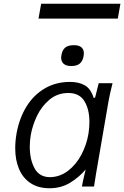

<svg xmlns="http://www.w3.org/2000/svg" viewBox="-20 -993 661 1022"><path d="M61 -204.5Q61 -243 68.5 -285Q83.5 -366 122 -427.5Q160.5 -489 219.5 -523Q278.5 -557 352.5 -557Q401 -557 432.5 -538.2Q464 -519.5 478.5 -472L486 -473L505.5 -550H579Q563 -486 558 -456L491 -67L480.5 0H416Q420 -25 431.5 -72L436 -91Q402 -50.5 354 -20.8Q306 9 243.5 9Q184 9 143 -18Q102 -45 81.5 -93Q61 -141 61 -204.5ZM451 -282Q456 -315.5 456 -343.5Q456 -410.5 429.5 -454.2Q403 -498 344 -498Q286 -498 243.8 -462.8Q201.5 -427.5 177.2 -376.8Q153 -326 144 -275.5Q138.5 -245.5 138.5 -212Q138.5 -144.5 163.8 -97.5Q189 -50.5 245.5 -50Q298.5 -50.5 342 -83.8Q385.5 -117 413.5 -170.2Q441.5 -223.5 451 -282ZM305.5 -686.5Q305.5 -693 307 -699.5Q311.5 -726.5 326.8 -739.5Q342 -752.5 373.5 -752.5Q400.5 -752.5 413.5 -741Q426.5 -729.5 426.5 -708.5Q426.5 -702 425 -694.5Q420 -667 404.2 -654.2Q388.5 -641.5 358.5 -641.5Q333 -641.5 319.2 -653.2Q305.5 -665 305.5 -686.5ZM199 -973H621L607 -894H185Z"/></svg>

Font: JuliaMono Light
Style: Italic
Weight: 300
Italic angle: -9°
Monospace: yes
Designer: cormullion
Foundry: corm
Version: Version 0.054; ttfautohint (v1.8.4)